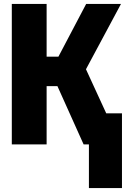

<svg xmlns="http://www.w3.org/2000/svg" viewBox="-20 -734 640 976"><path d="M40 0V-714H217V-446H277L418 -714H595L417 -382L520 -158H600V222H432V0H405L272 -296H217V0Z"/></svg>

Font: Noto Sans Mono Black
Style: Regular
Weight: 900
Designer: Monotype Design Team
Foundry: Monotype Imaging Inc.
Version: Version 2.014